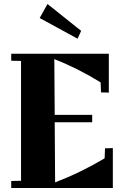

<svg xmlns="http://www.w3.org/2000/svg" viewBox="-20 -938 608 958"><path d="M543 -199V0H36V-35L85 -36V-634L36 -635V-670H523V-476L484 -477L482 -527Q371 -596 251 -643L253 -365H440V-328H253L255 -28Q383 -77 502 -148L504 -198ZM178 -848 217 -918 385 -784 367 -745Z"/></svg>

Font: Rakkas
Style: Regular
Weight: 400
Designer: Zeynep Akay
Foundry: Zeynep Akay
Version: Version 2.000